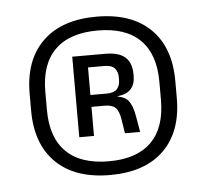

<svg xmlns="http://www.w3.org/2000/svg" viewBox="-37 -687 490 455"><g transform="rotate(-5 207.5 -459.5)"><path d="M207.9 -271.5Q124.9 -271.5 79.7 -315.6Q34.4 -359.8 34.4 -439.5V-480.2Q34.4 -560 79.7 -604.1Q124.9 -648.2 207.9 -648.2Q290.9 -648.2 335.9 -604.1Q380.9 -560 380.9 -480.2V-439.5Q380.9 -359.8 335.9 -315.6Q290.9 -271.5 207.9 -271.5ZM207.9 -304.2Q274.4 -304.2 308.7 -338.3Q343.1 -372.3 343.1 -438.3V-481.7Q343.1 -547.3 308.7 -581.3Q274.4 -615.3 207.9 -615.3Q140.9 -615.3 106.4 -581.3Q71.8 -547.3 71.8 -481.7V-438.3Q71.8 -372.3 106.4 -338.3Q140.9 -304.2 207.9 -304.2ZM287.4 -367.1H251.2L245.9 -400.9Q242.7 -421 234.5 -428.7Q226.3 -436.3 209.1 -436.3H166.3V-464.5H216.4Q233.3 -464.5 240.8 -472.4Q248.3 -480.3 248.3 -495.1V-500Q248.3 -513.8 241.1 -521.9Q233.9 -530.1 216.6 -530.1H165.7V-558.7H221.1Q253.5 -558.7 268.6 -545.1Q283.6 -531.5 283.6 -504.5V-500.4Q283.6 -481.5 273.6 -469.9Q263.5 -458.3 241.4 -456L241 -451.6L234.1 -456Q258.1 -454.1 267.3 -442Q276.6 -429.8 280.7 -405.4ZM177.6 -367.1H142.6V-558.7H177.6V-454.9V-443Z"/></g></svg>

Font: Anek Devanagari Medium
Style: Regular
Weight: 500
Designer: Kailash Malviya (Devanagari) & Yesha Goshar (Latin)
Foundry: Ek Type
Version: Version 1.003